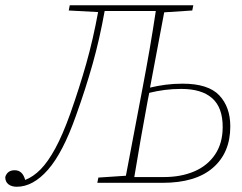

<svg xmlns="http://www.w3.org/2000/svg" viewBox="-48 -697 923 732"><path d="M16 15Q-4 15 -16 5.5Q-28 -4 -28 -22Q-20 -48 8 -48Q38 -48 48 -11Q79 -23 107 -51.5Q135 -80 163 -131.5Q191 -183 220 -264Q255 -363 281 -455Q307 -547 326 -651L214 -657L218 -677H689L685 -657L578 -650L524 -363Q553 -370 583.5 -374Q614 -378 648 -378Q746 -378 788 -333.5Q830 -289 830 -215Q830 -115 764 -57.5Q698 0 572 0H323L327 -20L432 -27L496 -364Q510 -437 522.5 -509.5Q535 -582 546 -655H351Q332 -549 305.5 -454.5Q279 -360 242 -257Q192 -115 135 -50Q78 15 16 15ZM515 -313Q488 -168 464 -22H577Q642 -22 692.5 -43.5Q743 -65 772 -108Q801 -151 801 -213Q801 -287 761 -322.5Q721 -358 643 -358Q609 -358 579 -354Q549 -350 521 -343Z"/></svg>

Font: Source Serif Pro ExtraLight
Style: Italic
Weight: 200
Italic angle: -12°
Designer: Frank Grießhammer
Foundry: Adobe Systems Incorporated
Version: Version 3.001;hotconv 1.0.111;makeotfexe 2.5.65597